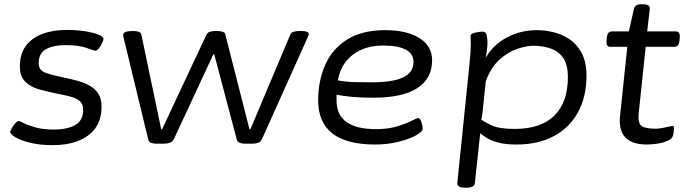

<svg xmlns="http://www.w3.org/2000/svg" viewBox="-20 -670 3209 898"><path d="M226 9Q168 9 122.5 -2Q77 -13 52 -28Q27 -43 28 -54Q29 -60 36 -72Q43 -84 52 -94Q61 -104 68 -104Q72 -104 91.5 -94Q111 -84 146.5 -74Q182 -64 233 -64Q292 -64 330.5 -84.5Q369 -105 369 -157Q369 -184 353 -197.5Q337 -211 308.5 -218.5Q280 -226 242 -233Q202 -241 163 -252Q124 -263 98.5 -287.5Q73 -312 73 -360Q73 -418 101 -455.5Q129 -493 178.5 -511.5Q228 -530 291 -530Q337 -530 376.5 -524Q416 -518 440.5 -508Q465 -498 464 -487Q463 -479 456.5 -466Q450 -453 441.5 -443Q433 -433 426 -433Q420 -433 384.5 -446Q349 -459 284 -459Q231 -459 196 -440.5Q161 -422 161 -374Q161 -341 193.5 -329.5Q226 -318 280 -307Q310 -301 341 -292.5Q372 -284 398 -270Q424 -256 439.5 -232.5Q455 -209 455 -171Q455 -110 425.5 -70Q396 -30 344.5 -10.5Q293 9 226 9Z M712 2Q697 2 686.5 -2Q676 -6 673 -19L558 -494Q556 -502 556 -507Q556 -525 602 -525H603Q618 -525 628.5 -521.5Q639 -518 641 -509L734 -65H738L946 -509Q951 -518 962 -521.5Q973 -525 989 -525H995Q1010 -525 1021 -521.5Q1032 -518 1034 -508L1147 -65H1151L1338 -509Q1342 -518 1353.5 -521.5Q1365 -525 1381 -525H1388Q1424 -525 1424 -511Q1424 -507 1422 -502.5Q1420 -498 1418 -493L1205 -19Q1199 -6 1187 -2Q1175 2 1160 2H1127Q1112 2 1101 -2Q1090 -6 1087 -19L982 -416H978L793 -19Q787 -7 774.5 -2.5Q762 2 746 2Z M1735 6Q1468 6 1468 -201Q1468 -291 1500.5 -365.5Q1533 -440 1602.5 -484.5Q1672 -529 1782 -529Q1882 -529 1941.5 -492Q2001 -455 2001 -388Q2001 -303 1932 -258Q1863 -213 1726 -213Q1669 -213 1626.5 -217Q1584 -221 1554 -227Q1554 -221 1554 -214.5Q1554 -208 1554 -200Q1554 -66 1739 -66Q1795 -66 1837.5 -79Q1880 -92 1905.5 -105Q1931 -118 1935 -118Q1945 -118 1951 -99Q1957 -80 1957 -69Q1957 -54 1925 -36.5Q1893 -19 1842.5 -6.5Q1792 6 1735 6ZM1716 -285Q1819 -285 1866.5 -308.5Q1914 -332 1914 -380Q1914 -419 1877.5 -438Q1841 -457 1773 -457Q1686 -457 1630 -414Q1574 -371 1560 -294Q1600 -287 1638 -286Q1676 -285 1716 -285Z M2156 208Q2117 208 2119 185L2176 -373Q2182 -427 2182 -463Q2182 -477 2181.5 -486Q2181 -495 2181 -502Q2181 -510 2191.5 -514Q2202 -518 2215.5 -520Q2229 -522 2238 -522Q2252 -522 2256 -506Q2260 -490 2260 -470Q2260 -455 2257.5 -436.5Q2255 -418 2252 -400Q2286 -460 2350 -494.5Q2414 -529 2493 -529Q2527 -529 2566.5 -520Q2606 -511 2641.5 -488Q2677 -465 2700 -423Q2723 -381 2723 -316Q2723 -217 2683.5 -145Q2644 -73 2570.5 -33.5Q2497 6 2395 6Q2345 6 2311.5 -3Q2278 -12 2257.5 -24.5Q2237 -37 2226 -47L2201 186Q2199 208 2160 208ZM2387 -67Q2510 -67 2573 -129.5Q2636 -192 2636 -310Q2636 -367 2614.5 -398.5Q2593 -430 2556 -443Q2519 -456 2474 -456Q2443 -456 2399.5 -441.5Q2356 -427 2316 -391Q2276 -355 2252 -290L2238 -156Q2237 -143 2235 -131Q2233 -119 2231 -111Q2243 -101 2278.5 -84Q2314 -67 2387 -67Z M3006 6Q2866 6 2880 -128L2914 -451H2834Q2814 -451 2817 -481L2818 -493Q2821 -523 2841 -523H2921L2945 -628Q2949 -650 2978 -650H2986Q3022 -650 3019 -628L3007 -523H3142Q3162 -523 3159 -493L3158 -481Q3155 -451 3135 -451H3000L2967 -138Q2963 -95 2980 -81.5Q2997 -68 3046 -68Q3062 -68 3079 -71.5Q3096 -75 3109.5 -78Q3123 -81 3126 -81Q3132 -81 3132 -73Q3132 -70 3131.5 -59.5Q3131 -49 3128 -37Q3124 -21 3102.5 -11.5Q3081 -2 3054 2Q3027 6 3006 6Z"/></svg>

Font: Asap Expanded Expanded Regular
Style: Italic
Weight: 400
Width: 7
Italic angle: -6°
Designer: Pablo Cosgaya
Foundry: Omnibus-Type
Version: Version 3.001; ttfautohint (v1.8.4.7-5d5b)